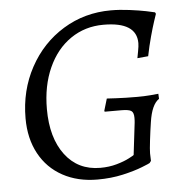

<svg xmlns="http://www.w3.org/2000/svg" viewBox="-49 -696 738 757"><g transform="rotate(-5 320.0 -318.0)"><path d="M575 -304 576 -284Q546 -264 536 -195Q531 -163 526.5 -125Q522 -87 522 -73L523 -43L517 -35Q517 -34 485.5 -21.5Q454 -9 407.5 1.5Q361 12 307 12Q229 12 169.5 -20.5Q110 -53 77.5 -113Q45 -173 45 -253Q45 -363 94 -453.5Q143 -544 228 -596Q313 -648 417 -648Q452 -648 490.5 -643Q529 -638 556 -632.5Q583 -627 590 -625L593 -619Q591 -613 583.5 -590.5Q576 -568 566 -531.5Q556 -495 548 -455L505 -451Q506 -457 510 -477.5Q514 -498 514 -510Q514 -594 383 -594Q310 -594 253 -555Q196 -516 164 -445Q132 -374 132 -282Q132 -168 183 -100.5Q234 -33 322 -33Q357 -33 387 -41.5Q417 -50 437 -60.5Q457 -71 457 -72L472 -198Q473 -206 473 -218Q473 -239 463 -245.5Q453 -252 425 -252H358L357 -256L371 -303Q372 -303 407.5 -301Q443 -299 492 -299Q518 -299 543 -301Q568 -303 575 -304Z"/></g></svg>

Font: Alegreya SC
Style: Italic
Weight: 400
Italic angle: -7°
Designer: Juan Pablo del Peral
Foundry: Huerta Tipografica
Version: Version 2.007; ttfautohint (v1.6)